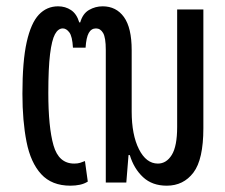

<svg xmlns="http://www.w3.org/2000/svg" viewBox="-20 -578 713 608"><path d="M203 10Q144 10 110.5 -26.5Q77 -63 64 -129Q51 -195 51 -281Q51 -384 64.5 -444.5Q78 -505 103 -531.5Q128 -558 164 -558Q187 -558 205 -546Q223 -534 231 -507H234Q242 -535 262 -546.5Q282 -558 305 -558Q348 -558 372.5 -524Q397 -490 397 -419V-225Q397 -151 420 -105.5Q443 -60 480 -60Q507 -60 524 -87.5Q541 -115 541 -176V-548H624V-172Q624 -73 592.5 -31.5Q561 10 508 10Q462 10 433 -17Q404 -44 391 -87H387L380 0H315V-420Q315 -459 306.5 -473.5Q298 -488 284 -488Q269 -488 261 -473.5Q253 -459 251 -427H211Q209 -463 199.5 -475.5Q190 -488 179 -488Q164 -488 154 -469.5Q144 -451 138.5 -406.5Q133 -362 133 -284Q133 -175 149.5 -117.5Q166 -60 215 -60Q226 -60 234 -62.5Q242 -65 249 -68L258 -3Q247 4 233 7Q219 10 203 10Z"/></svg>

Font: Noto Sans Thai ExtCond
Style: Regular
Weight: 400
Width: 2
Designer: Monotype Design Team
Foundry: Monotype Imaging Inc.
Version: Version 2.002; ttfautohint (v1.8.4.7-5d5b)